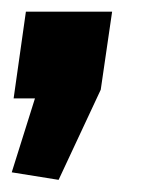

<svg xmlns="http://www.w3.org/2000/svg" viewBox="-21 -166 267 324"><path d="M168.2 -146.3 149 -14.6 77.9 137.5 -1.2 124.8 38 0H2L22.7 -146.3Z"/></svg>

Font: Pathway Extreme 8pt Thin
Style: Italic
Weight: 100
Italic angle: -8°
Designer: Eduardo Rodriguez Tunni
Foundry: Eduardo Rodriguez Tunni
Version: Version 1.000